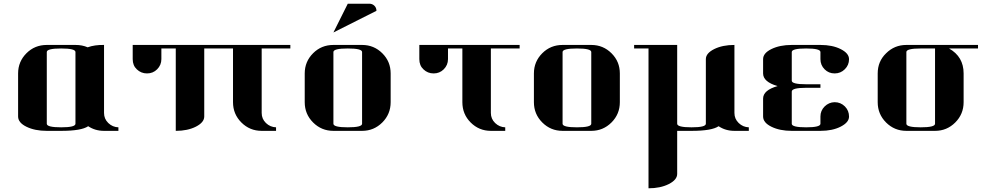

<svg xmlns="http://www.w3.org/2000/svg" viewBox="-20 -702 5267 1030"><path d="M77.1 -77.1V-308.1Q77.1 -371.6 122.1 -416.5Q166.5 -460.9 231 -460.9H384.8Q421.4 -460.9 450.2 -448.2Q487.8 -461.9 538.1 -460.9V-96.2Q538.1 -64 561 -42Q584 -20 615.2 -19V0H538.1Q490.2 0 453.1 -24.9Q417 0 308.1 0H231Q167 0 122.1 -22Q77.1 -43.9 77.1 -77.1ZM231 -38.1Q231 -19 308.1 -19Q384.8 -19 384.8 -38.1V-422.9Q384.8 -441.9 308.1 -441.9Q231 -441.9 231 -422.9Z M691.9 -384.8V-460.9H1537.6V-441.9H1383.8V-96.2Q1383.8 -64 1406.7 -42Q1429.7 -20 1460.9 -19V0H1383.8Q1319.8 0 1274.9 -44.9Q1230 -89.8 1230 -153.8V-441.9H1075.7V-77.1Q1075.7 -45.4 1030.8 -22.5Q986.3 0 922.9 0V-441.9H845.7V-384.8Q845.7 -353 822.8 -330.1Q800.8 -308.1 768.6 -308.1Q736.8 -308.1 713.9 -330.1Q691.9 -350.6 691.9 -384.8Z M1614.7 -308.1Q1614.7 -371.6 1659.7 -416.5Q1704.1 -460.9 1768.6 -460.9H1922.4Q1986.3 -460.9 2031.2 -416Q2075.7 -371.6 2075.7 -308.1V-153.8Q2075.7 -89.8 2030.8 -44.9Q1985.8 0 1922.4 0H1768.6Q1704.6 0 1659.7 -44.9Q1614.7 -89.8 1614.7 -153.8ZM1768.6 -38.1Q1768.6 -19 1845.7 -19Q1922.4 -19 1922.4 -38.1V-422.9Q1922.4 -441.9 1845.7 -441.9Q1768.6 -441.9 1768.6 -422.9ZM1768.6 -527.8 1845.7 -682.1H1961.4Q1977.5 -682.1 1988.8 -670.9Q1999.5 -660.2 1999.5 -644Z M2229.5 -384.8V-460.9H2767.6V-441.9H2613.3V-96.2Q2613.3 -64 2636.2 -42Q2659.2 -20 2690.4 -19V0H2613.3Q2549.8 0 2504.9 -44.9Q2460.4 -89.4 2460.4 -153.8V-441.9H2383.3V-384.8Q2383.3 -353 2360.4 -330.1Q2338.4 -308.1 2306.2 -308.1Q2274.4 -308.1 2251.5 -330.1Q2229.5 -350.6 2229.5 -384.8Z M2844.2 -308.1Q2844.2 -371.6 2889.2 -416.5Q2933.6 -460.9 2998 -460.9H3151.9Q3215.8 -460.9 3260.7 -416Q3305.2 -371.6 3305.2 -308.1V-153.8Q3305.2 -89.8 3260.3 -44.9Q3215.3 0 3151.9 0H2998Q2934.1 0 2889.2 -44.9Q2844.2 -89.8 2844.2 -153.8ZM2998 -38.1Q2998 -19 3075.2 -19Q3151.9 -19 3151.9 -38.1V-422.9Q3151.9 -441.9 3075.2 -441.9Q2998 -441.9 2998 -422.9Z M3381.8 -441.9V-460.9H3612.8V-38.1Q3612.8 -19 3689.9 -19Q3766.6 -19 3766.6 -38.1V-384.8Q3766.6 -416.5 3812 -439Q3856.4 -460.9 3919.9 -460.9V-96.2Q3919.9 -64 3942.9 -42Q3965.8 -20 3997.1 -19V0H3919.9Q3872.1 0 3835 -24.9Q3798.8 0 3689.9 0H3612.8V231Q3612.8 262.7 3567.4 285.6Q3522.5 308.1 3459 308.1V-441.9Z M4073.7 -77.1V-172.9Q4073.7 -218.3 4151.4 -240.2Q4073.7 -262.7 4073.7 -308.1V-384.8Q4073.7 -417 4118.7 -439Q4163.6 -460.9 4227.5 -460.9H4381.3Q4445.8 -460.9 4490.2 -438.5Q4534.7 -416 4534.7 -384.3Q4534.7 -353 4512.2 -330.6Q4489.7 -308.1 4457.5 -308.1Q4425.8 -308.1 4403.8 -330.1Q4381.3 -352.5 4381.3 -384.8V-422.9Q4381.3 -441.9 4304.7 -441.9Q4227.5 -441.9 4227.5 -422.9V-269Q4227.5 -250 4304.7 -250H4381.3V-231H4304.7Q4227.5 -231 4227.5 -210.9V-38.1Q4227.5 -19 4304.7 -19Q4381.3 -19 4381.3 -38.1V-77.1Q4381.3 -108.4 4403.8 -130.9Q4426.8 -153.3 4457.5 -153.8Q4489.7 -153.8 4512.7 -130.9Q4534.7 -108.4 4534.7 -76.7Q4534.7 -45.4 4489.7 -22.5Q4445.3 0 4381.3 0H4227.5Q4163.6 0 4118.7 -22Q4073.7 -43.9 4073.7 -77.1Z M4688.5 -153.8V-308.1Q4688.5 -372.6 4733.4 -416Q4778.3 -460.9 4842.3 -460.9H5226.6V-441.9H5071.3Q5149.4 -397.9 5149.4 -308.1V-153.8Q5149.4 -89.8 5104.5 -44.9Q5059.6 0 4996.1 0H4842.3Q4778.3 0 4733.4 -44.9Q4688.5 -89.8 4688.5 -153.8ZM4842.3 -38.1Q4842.3 -19 4919.4 -19Q4996.1 -19 4996.1 -38.1V-441.9H4919.4Q4842.3 -441.9 4842.3 -422.9Z"/></svg>

Font: Hjet
Style: Regular
Weight: 400
Designer: T. Christopher White
Version: Version 1.2